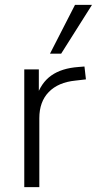

<svg xmlns="http://www.w3.org/2000/svg" viewBox="-20 -771 399 791"><path d="M80 0V-485H140V-371H130Q149 -430 191.5 -460Q234 -490 303 -495L328 -497L334 -444L291 -439Q220 -432 181 -392Q142 -352 142 -284V0ZM186 -550 289 -751H359L232 -550Z"/></svg>

Font: Nunito Sans 12pt ExtraLight 12pt Light
Style: Regular
Weight: 300
Version: Version 3.101;gftools[0.9.27]